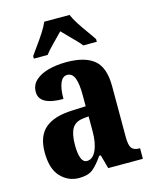

<svg xmlns="http://www.w3.org/2000/svg" viewBox="-116 -843 742 931"><g transform="rotate(-15 255.0 -378.0)"><path d="M165 10Q111 10 73 -30Q35 -70 35 -153Q35 -235 80.5 -273.5Q126 -312 218 -315L285 -318V-374Q285 -430 274 -459Q263 -488 237 -488Q214 -488 202 -460Q190 -432 190 -380Q69 -380 69 -447Q69 -482 93.5 -504.5Q118 -527 159 -538Q200 -549 250 -549Q342 -549 388 -511Q434 -473 434 -378V-124Q434 -83 445 -68Q456 -53 484 -53H487V0H313L294 -69H286Q258 -28 234 -9Q210 10 165 10ZM223 -60Q252 -60 269 -96.5Q286 -133 286 -191V-267L257 -264Q217 -259 201.5 -231Q186 -203 186 -149Q186 -107 195 -83.5Q204 -60 223 -60ZM102 -619Q115 -638 134 -664Q153 -690 170.5 -717Q188 -744 197 -766H324Q333 -744 350.5 -717Q368 -690 387 -664Q406 -638 418 -619V-606H350Q343 -616 326 -633.5Q309 -651 290.5 -669.5Q272 -688 260 -701Q240 -680 213 -653Q186 -626 171 -606H102Z"/></g></svg>

Font: Noto Serif Myanmar ExtraCondensed ExtraBold
Style: Regular
Weight: 800
Width: 2
Designer: Ben Mitchell and the Monotype Design Team
Foundry: Monotype Imaging Inc.
Version: Version 2.106; ttfautohint (v1.8.4.7-5d5b)